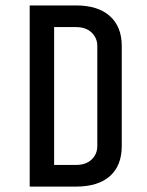

<svg xmlns="http://www.w3.org/2000/svg" viewBox="-20 -690 545 710"><path d="M339.8 -149.9V-520Q339.8 -549.3 318.8 -569.6Q297.9 -589.8 261.2 -589.8H180.2V-80.1H261.2Q297.9 -80.1 318.8 -100.1Q339.8 -120.1 339.8 -149.9ZM261.2 0H89.8V-669.9H261.2Q342.3 -669.9 386.2 -630.6Q430.2 -591.3 430.2 -520V-149.9Q430.2 -77.6 386.5 -38.8Q342.8 0 261.2 0Z"/></svg>

Font: Unica One
Style: Bold
Weight: 400
Designer: Eduardo Rodriguez Tunni
Foundry: Eduardo Rodriguez Tunni
Version: Version 1.001